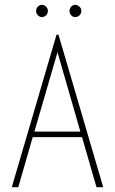

<svg xmlns="http://www.w3.org/2000/svg" viewBox="-20 -778 478 798"><path d="M381 0 321 -208H116L56 0H29L215 -634H223L409 0ZM219 -561 123 -231H314ZM154 -707Q145 -707 137.5 -714.5Q130 -722 130 -732Q130 -743 137.5 -750.5Q145 -758 154 -758Q163 -758 171 -751Q179 -744 179 -732Q179 -722 171.5 -714.5Q164 -707 154 -707ZM292 -707Q283 -707 276 -714.5Q269 -722 269 -732Q269 -743 276 -750.5Q283 -758 292 -758Q301 -758 309.5 -751Q318 -744 318 -732Q318 -722 310.5 -714.5Q303 -707 292 -707Z"/></svg>

Font: Inconsolata SemiCondensed ExtraLight
Style: Regular
Weight: 200
Width: 4
Monospace: yes
Designer: Raph Levien, Cyreal, Brenton Simpson
Foundry: Raph Levien, Cyreal, Google
Version: Version 3.100; ttfautohint (v1.8.4.7-5d5b)